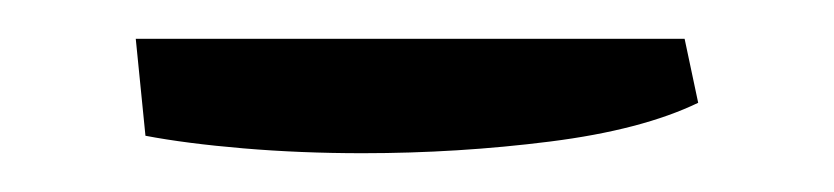

<svg xmlns="http://www.w3.org/2000/svg" viewBox="-20 -299 430 99"><path d="M167 -220Q135 -220 105.5 -222.5Q76 -225 55 -229L50 -279H333L340 -246Q311 -232 263.5 -226Q216 -220 167 -220Z"/></svg>

Font: Mate
Style: Regular
Weight: 400
Designer: Eduardo Rodriguez Tunni
Foundry: Eduardo Rodriguez Tunni
Version: Version 1.003; ttfautohint (v1.8.4.7-5d5b);gftools[0.9.24]